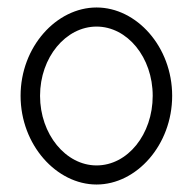

<svg xmlns="http://www.w3.org/2000/svg" viewBox="-20 -482 523 513"><path d="M35 -226C35 -95 131 11 238 11C345 11 440 -95 440 -226C440 -357 345 -462 238 -462C131 -462 35 -357 35 -226ZM87 -226C87 -329 156 -411 238 -411C320 -411 388 -329 388 -226C388 -123 321 -40 238 -40C156 -40 87 -123 87 -226Z"/></svg>

Font: Charger Sport
Style: ExLitNrw
Weight: 200
Designer: Jasper
Foundry: Cannot Into Space Fonts
Version: Version 1.1